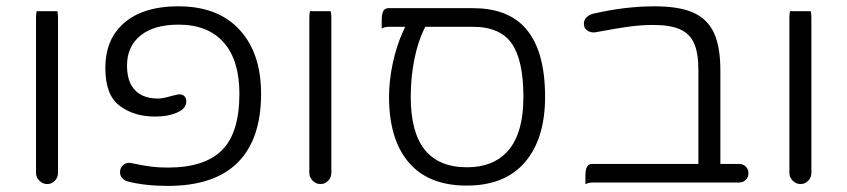

<svg xmlns="http://www.w3.org/2000/svg" viewBox="-20 -593 2710 614"><path d="M165.5 -40V-535.2Q165.5 -549.3 163.6 -557.1H97.2Q95.2 -548.8 95.2 -535.2V-40Q95.2 -25.9 106 -15.1Q116.7 -4.4 130.9 -4.4Q145 -4.4 155.3 -14.9Q165.5 -25.4 165.5 -40Z M516.6 1.5Q665.5 1.5 740.2 -73.2Q814.9 -147.9 814.9 -293Q814.9 -429.2 739.7 -504.4Q671.4 -572.8 550.8 -572.8Q429.2 -572.8 367.2 -510.7Q316.9 -460.4 316.9 -376Q316.9 -289.1 361.8 -255.4Q407.7 -220.2 476.6 -220.2Q519 -220.2 549.3 -234.4Q560.1 -239.3 565.9 -245.6Q575.7 -255.4 575.7 -268.6Q575.7 -281.7 566.9 -287.6Q562 -291.5 553.7 -291.5Q550.3 -291.5 528.3 -286.1Q500.5 -277.8 486.3 -277.8Q425.3 -277.8 400.9 -318.8Q386.2 -343.8 386.2 -383.8Q386.2 -445.3 430.7 -480.5Q474.1 -514.2 550.8 -514.2Q645 -514.2 695.3 -457.3Q745.6 -400.4 745.6 -293Q745.6 -168.5 689.9 -112.8Q634.3 -57.1 516.6 -57.1Q488.8 -57.1 463.9 -60.1Q439 -63 398.4 -71.8Q396 -72.3 393.1 -72.3Q380.9 -72.3 372.3 -63.7Q363.8 -55.2 363.8 -42Q363.8 -29.8 372.6 -21.5Q378.9 -15.1 388.2 -12.7Q444.8 1.5 516.6 1.5Z M1039.6 -40V-535.2Q1039.6 -549.3 1037.6 -557.1H971.2Q969.2 -548.8 969.2 -535.2V-40Q969.2 -25.9 980 -15.1Q990.7 -4.4 1004.9 -4.4Q1019 -4.4 1029.3 -14.9Q1039.6 -25.4 1039.6 -40Z M1653.8 -283.2Q1653.8 -159.2 1597.7 -103.5Q1552.7 -58.1 1473.1 -58.1Q1382.8 -58.1 1337.4 -115.2Q1293.5 -171.4 1293.5 -283.2Q1293.5 -344.7 1304.9 -402.6Q1316.4 -460.4 1337.4 -502L1340.3 -507.3H1492.2Q1580.6 -507.3 1617.7 -452.1Q1653.8 -398.4 1653.8 -283.2ZM1200.7 -502Q1211.4 -507.3 1222.7 -507.3H1275.9L1269 -492.7Q1248 -446.8 1236.1 -390.9Q1224.1 -335 1224.1 -283.2Q1224.1 -135.7 1298.3 -61.5Q1360.4 0.5 1472.7 0.5Q1594.7 0.5 1658.9 -74.5Q1723.1 -149.4 1723.1 -283.2Q1723.1 -440.4 1653.3 -510.3Q1596.7 -566.9 1492.2 -566.9H1222.7Q1213.9 -566.9 1209 -562Q1200.7 -553.7 1200.7 -529.3Z M1852.1 -3.9Q1862.8 -9.3 1874 -9.3H2342.8Q2356.4 -9.3 2365 -17.8Q2373.5 -26.4 2373.5 -39.1Q2373.5 -52.2 2364.7 -60.5Q2356.4 -68.8 2342.8 -68.8H2283.7V-368.2Q2283.7 -443.8 2262.7 -488.8Q2242.2 -532.2 2197.8 -552.2Q2152.8 -572.8 2073.2 -572.8Q1978 -572.8 1875.5 -548.8Q1862.8 -545.4 1855 -536.9Q1847.2 -528.3 1847.2 -517.6Q1847.2 -511.2 1848.4 -508.3Q1849.6 -505.4 1850.1 -503.9Q1853 -499 1857.9 -495.6Q1867.2 -489.3 1877.9 -489.3Q1880.9 -489.3 1883.8 -489.7Q1956.5 -503.4 1994.6 -508.3Q2032.7 -513.2 2069.3 -513.2Q2123 -513.2 2153.8 -499.5Q2186.5 -485.4 2199.7 -454.1Q2213.4 -423.8 2213.4 -368.2V-68.8H1874Q1865.2 -68.8 1860.4 -64Q1852.1 -55.7 1852.1 -31.2Z M2574.7 -40V-535.2Q2574.7 -549.3 2572.8 -557.1H2506.3Q2504.4 -548.8 2504.4 -535.2V-40Q2504.4 -25.9 2515.1 -15.1Q2525.9 -4.4 2540 -4.4Q2554.2 -4.4 2564.5 -14.9Q2574.7 -25.4 2574.7 -40Z"/></svg>

Font: YuPearl-ExtraLight
Style: ExtraLight
Weight: 200
Designer: Max Yao
Foundry: Max-Everyday
Version: Version 1.011; ttfautohint (v1.8.3)